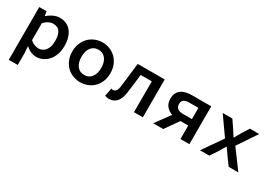

<svg xmlns="http://www.w3.org/2000/svg" viewBox="-1 -1234 3001 2158"><g transform="rotate(30 1500.0 -154.5)"><path d="M82 194V-491H177L186 -435H189Q221 -464 262.5 -483.5Q304 -503 346 -503Q394 -503 431.5 -485.5Q469 -468 494.5 -435Q520 -402 533.5 -356Q547 -310 547 -253Q547 -190 529 -140.5Q511 -91 480.5 -57.5Q450 -24 410.5 -6Q371 12 329 12Q295 12 259.5 -3Q224 -18 195 -46H192L198 40V194ZM305 -83Q358 -83 393 -125.5Q428 -168 428 -252Q428 -326 401 -367Q374 -408 314 -408Q286 -408 257 -394Q228 -380 198 -349V-128Q225 -103 253.5 -93Q282 -83 305 -83Z M900 12Q852 12 807 -5Q762 -22 728 -55Q694 -88 673.5 -136Q653 -184 653 -245Q653 -306 673.5 -354Q694 -402 728 -435Q762 -468 807 -485.5Q852 -503 900 -503Q948 -503 993 -485.5Q1038 -468 1072 -435Q1106 -402 1126.5 -354Q1147 -306 1147 -245Q1147 -184 1126.5 -136Q1106 -88 1072 -55Q1038 -22 993 -5Q948 12 900 12ZM900 -82Q960 -82 994 -126.5Q1028 -171 1028 -245Q1028 -320 994 -364.5Q960 -409 900 -409Q840 -409 806 -364.5Q772 -320 772 -245Q772 -171 806 -126.5Q840 -82 900 -82Z M1273 12Q1245 12 1222 2L1242 -102Q1247 -100 1252.5 -99Q1258 -98 1265 -98Q1288 -98 1303.5 -118.5Q1319 -139 1324 -186Q1334 -263 1342.5 -338.5Q1351 -414 1360 -491H1710V0H1595V-400H1451Q1444 -339 1436.5 -277.5Q1429 -216 1421 -155Q1410 -73 1373 -30.5Q1336 12 1273 12Z M2198 0V-175H2097L1974 0H1844L1982 -188Q1936 -204 1904.5 -240Q1873 -276 1873 -337Q1873 -380 1888 -409.5Q1903 -439 1929 -457Q1955 -475 1991 -483Q2027 -491 2068 -491H2314V0ZM2084 -258H2198V-404H2084Q2036 -404 2011.5 -387.5Q1987 -371 1987 -334Q1987 -258 2084 -258Z M2451 0 2629 -255 2463 -491H2588L2652 -398Q2664 -378 2678 -356.5Q2692 -335 2706 -314H2710Q2721 -335 2734 -357Q2747 -379 2758 -399L2816 -491H2937L2770 -243L2949 0H2824L2753 -97Q2739 -117 2723.5 -140Q2708 -163 2693 -184H2689Q2675 -162 2662.5 -140.5Q2650 -119 2636 -96L2572 0Z"/></g></svg>

Font: Source Code Pro Semibold
Style: Regular
Weight: 600
Monospace: yes
Designer: Paul D. Hunt, Teo Tuominen
Foundry: Adobe Systems Incorporated
Version: Version 2.030;PS 1.000;hotconv 16.6.51;makeotf.lib2.5.65220